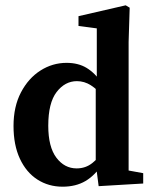

<svg xmlns="http://www.w3.org/2000/svg" viewBox="-20 -692 578 724"><path d="M216 12Q163 12 121 -15Q79 -42 55 -93.5Q31 -145 31 -217Q31 -290 59 -343.5Q87 -397 132.5 -426Q178 -455 231 -455Q275 -455 306.5 -436Q338 -417 366 -377H387L378 -320Q347 -355 322.5 -370.5Q298 -386 270 -386Q225 -386 193.5 -345Q162 -304 162 -218Q162 -138 192.5 -97.5Q223 -57 269 -57Q303 -57 328.5 -77.5Q354 -98 379 -134L389 -76H368Q339 -31 302.5 -9.5Q266 12 216 12ZM352 10 341 -75V-369L345 -380V-585L276 -594V-631L454 -672L469 -663L465 -534V-49L520 -39V0Z"/></svg>

Font: Lisu Bosa Black
Style: Regular
Weight: 900
Designer: David Morse, Annie Olsen, Victor Gaultney, Frank Grießhammer (Latin)
Foundry: SIL International
Version: Version 2.000